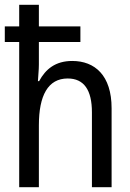

<svg xmlns="http://www.w3.org/2000/svg" viewBox="-20 -780 540 800"><path d="M60 0H142V-258C142 -382 180 -453 262 -453C330 -453 363 -405 363 -312V0H445V-329C445 -466 375 -526 281 -526C211 -526 170 -492 143 -442H138C139 -465 142 -488 142 -511V-605H315V-670H142V-760H60V-670H0V-605H60Z"/></svg>

Font: Noto Sans Mono ExtraCondensed
Style: Regular
Weight: 400
Width: 2
Designer: Monotype Design Team
Foundry: Monotype Imaging Inc.
Version: Version 2.014